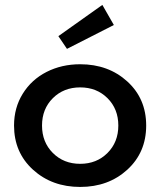

<svg xmlns="http://www.w3.org/2000/svg" viewBox="-20 -739 646 774"><path d="M36.6 -232.9Q36.6 -304.7 71.8 -361.3Q106.9 -418 167.7 -449Q228.5 -480 303.2 -480Q417 -480 493.2 -410.6Q569.3 -341.3 569.3 -232.9Q569.3 -124.5 493.2 -54.9Q417 14.6 303.2 14.6Q189.5 14.6 113 -54.9Q36.6 -124.5 36.6 -232.9ZM193.1 -343.3Q149.4 -299.8 149.4 -232.9Q149.4 -166 193.1 -122.3Q236.8 -78.6 303.2 -78.6Q369.6 -78.6 413.3 -122.3Q457 -166 457 -232.9Q457 -299.8 413.3 -343.3Q369.6 -386.7 303.2 -386.7Q236.8 -386.7 193.1 -343.3ZM215.3 -593.3 392.6 -719.2 439 -638.2 250 -542Z"/></svg>

Font: Spartan MB SemBd
Style: Regular
Weight: 600
Designer: Matt Bailey, Mirko Velimirovic
Foundry: Matt Bailey
Version: Version 1.005